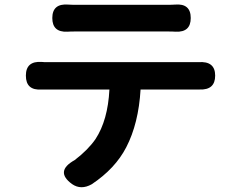

<svg xmlns="http://www.w3.org/2000/svg" viewBox="-20 -772 1040 837"><path d="M311.5 -751H706.1Q730.5 -751 743.2 -752Q811.5 -757.8 811.5 -693.4Q811.5 -630.9 746.1 -633.8Q733.4 -634.8 706.1 -634.8H313.5Q286.1 -634.8 273.4 -633.8Q208 -630.9 208 -693.4Q208 -757.8 278.3 -752Q290 -751 311.5 -751ZM186.5 -501H844.7Q918 -506.8 918 -442.4Q918 -378.9 849.6 -381.8H592.8Q584 -233.4 530.3 -129.9Q482.4 -37.1 379.9 31.2Q333 57.6 293.9 30.3Q217.8 -25.4 305.7 -74.2Q364.3 -119.1 396.5 -166Q450.2 -248 457 -381.8H161.1Q92.8 -377 92.8 -442.4Q92.8 -506.8 162.1 -502Q169.9 -501 186.5 -501Z"/></svg>

Font: GenSenMaruGothic TW TTF Bold
Style: Regular
Weight: 700
Version: Version 1.301